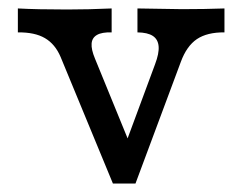

<svg xmlns="http://www.w3.org/2000/svg" viewBox="-20 -435 587 459"><path d="M22.7 -357.6V-414.8Q68.9 -412.3 140.4 -412.3Q192 -412.3 246.9 -414.8V-357.6Q223.4 -358.3 211.7 -351.4Q200 -344.6 199 -330.7Q197.9 -316.9 207.1 -294.8L293.3 -84L277.9 -84.9L350.7 -281.4Q360.6 -307.5 359.2 -324.2Q357.8 -340.9 345.4 -349.1Q332.9 -357.3 308.6 -357.6V-414.8Q410.3 -413.1 415.4 -413.1Q469.9 -413.1 516.6 -414.8V-357.6Q475.3 -358 450.7 -341.5Q426.2 -324.9 412.3 -287.1L303.9 3.7H249.9L124.9 -298.8Q111.9 -329.5 87.5 -343.8Q63.2 -358.1 22.7 -357.6Z"/></svg>

Font: Playfair Micro SmCond SmLight
Style: Regular
Weight: 360
Width: 4
Designer: Claus Eggers Sørensen
Foundry: Claus Eggers Sørensen
Version: Version 2.100;Glyphs 3.2 (3219)